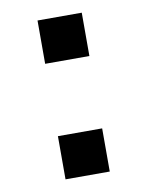

<svg xmlns="http://www.w3.org/2000/svg" viewBox="-64 -553 462 601"><g transform="rotate(-10 166.5 -252.5)"><path d="M96.2 -367.2V-504.9H236.8V-367.2ZM96.2 0V-137.2H236.8V0Z"/></g></svg>

Font: Liberation Sans
Style: Bold
Weight: 700
Designer: Steve Matteson
Foundry: Ascender Corporation
Version: Version 2.1.5